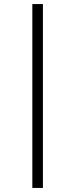

<svg xmlns="http://www.w3.org/2000/svg" viewBox="-20 -824 371 944"><path d="M191 -804V100H139V-804Z"/></svg>

Font: Fira Sans Extra Condensed Light
Style: Regular
Weight: 300
Width: 1
Designer: Carrois Corporate & Edenspiekermann AG
Foundry: Carrois Corporate GbR & Edenspiekermann AG
Version: Version 4.203